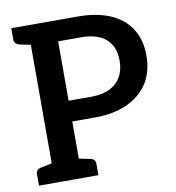

<svg xmlns="http://www.w3.org/2000/svg" viewBox="-81 -793 792 866"><g transform="rotate(-10 315.0 -360.5)"><path d="M102 0V-721H331Q418 -721 479.5 -695Q541 -669 574 -618Q607 -567 607 -494Q607 -419 573 -367Q539 -315 477 -287Q415 -259 331 -259H226V0ZM226 -354H331Q381 -354 415 -371Q449 -388 466.5 -419Q484 -450 484 -494Q484 -556 445.5 -591Q407 -626 331 -626H226ZM28 0V-52Q28 -64 34.5 -70.5Q41 -77 53 -79L116 -92L129 0ZM129 -721 116 -629 53 -642Q41 -645 34.5 -651.5Q28 -658 28 -670V-721ZM199 0 211 -92 275 -79Q287 -77 293.5 -70.5Q300 -64 300 -52V0Z"/></g></svg>

Font: Aleo SemiBold
Style: Regular
Weight: 600
Designer: Alessio Laiso
Foundry: Alessio Laiso
Version: Version 2.001;gftools[0.9.29]